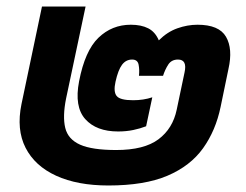

<svg xmlns="http://www.w3.org/2000/svg" viewBox="-20 -560 757 590"><path d="M313 10Q218 10 152.5 -20Q87 -50 58.5 -106Q30 -162 46 -240L109 -540H243L183 -257Q172 -202 180.5 -167Q189 -132 226 -115.5Q263 -99 337 -99Q423 -99 467 -132Q511 -165 523 -223L547 -337Q556 -377 527 -377Q507 -377 497 -361.5Q487 -346 481 -327H407Q409 -345 406 -361Q403 -377 386 -377Q367 -377 355 -361Q343 -345 335 -309Q328 -278 338.5 -265Q349 -252 389 -252Q421 -252 448 -261L429 -172Q411 -165 389.5 -160.5Q368 -156 343 -156Q276 -156 242 -194Q208 -232 223 -310Q241 -404 282.5 -444Q324 -484 382 -484Q414 -484 435.5 -473Q457 -462 468 -436Q494 -462 525 -473Q556 -484 587 -484Q653 -484 674.5 -447Q696 -410 682 -348L658 -232Q643 -159 604 -104.5Q565 -50 494.5 -20Q424 10 313 10Z"/></svg>

Font: Kanit SemiBold
Style: Italic
Weight: 600
Italic angle: -12°
Designer: Katatrad Team
Foundry: CadsonDemak
Version: Version 2.000; ttfautohint (v1.8.3)